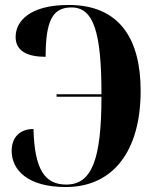

<svg xmlns="http://www.w3.org/2000/svg" viewBox="-20 -744 632 774"><path d="M245 10C436 10 547 -135 547 -378C547 -584 464 -724 257 -724C99 -724 43 -658 43 -595C43 -537 92 -515 164 -515C164 -661 192 -714 268 -714C357 -714 389 -616 389 -364H208V-354H389C389 -98 349 0 247 0C161 0 119 -60 115 -224C60 -224 27 -190 27 -136C27 -60 90 10 245 10Z"/></svg>

Font: Noto Serif Display ExtraCondensed ExtraBold
Style: Regular
Weight: 800
Width: 2
Designer: Monotype Design Team
Foundry: Monotype Imaging Inc.
Version: Version 2.009